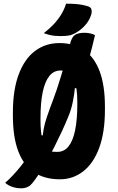

<svg xmlns="http://www.w3.org/2000/svg" viewBox="-20 -954 640 1043"><path d="M496 -763Q482 -702 466 -644Q450 -586 432 -530L448 -475H364L387 -485Q385 -446 375.5 -400.5Q366 -355 352 -323Q336 -283 316.5 -241Q297 -199 276.5 -158.5Q256 -118 236 -82Q231 -74 226.5 -65.5Q222 -57 217 -49Q204 -27 191.5 -8.5Q179 10 168.5 24.5Q158 39 148 49Q140 58 126 63.5Q112 69 97 69Q84 69 71 67Q58 65 46.5 61Q35 57 25.5 51.5Q16 46 8 39Q29 21 50.5 -2Q72 -25 92 -50Q112 -75 127 -98L167 -219H229L211 -193Q212 -223 217 -252Q222 -281 235 -319.5Q248 -358 270 -416Q279 -439 289 -469.5Q299 -500 310 -535.5Q321 -571 331 -607Q335 -621 338.5 -634.5Q342 -648 346 -661Q350 -675 353.5 -688Q357 -701 360 -714Q369 -751 386 -763.5Q403 -776 441 -776Q451 -776 460 -774.5Q469 -773 478 -770.5Q487 -768 496 -763ZM303 -720Q382 -720 437 -682Q492 -644 521 -567.5Q550 -491 550 -374V-358Q550 -235 519 -151Q488 -67 432.5 -23.5Q377 20 305 20Q222 20 165 -18Q108 -56 79 -133Q50 -210 50 -326V-342Q50 -465 81.5 -549.5Q113 -634 170 -677Q227 -720 303 -720ZM200 -299Q200 -240 209.5 -199.5Q219 -159 231 -138Q248 -132 261 -130.5Q274 -129 292 -129Q328 -129 352 -158.5Q376 -188 388 -246Q400 -304 400 -388V-401Q400 -440 395.5 -470.5Q391 -501 384.5 -523.5Q378 -546 371 -559Q353 -567 340.5 -569Q328 -571 308 -571Q272 -571 248 -541Q224 -511 212 -453.5Q200 -396 200 -312ZM339 -934Q366 -934 387.5 -932.5Q409 -931 427 -927.5Q445 -924 460 -919Q474 -914 477 -901.5Q480 -889 475 -873Q469 -855 460.5 -841Q452 -827 441.5 -815.5Q431 -804 418 -793.5Q405 -783 389 -774Q371 -764 353.5 -761Q336 -758 308 -758Q292 -758 277 -759.5Q262 -761 248 -764.5Q234 -768 218 -774Q249 -798 272 -822.5Q295 -847 312 -874.5Q329 -902 339 -934Z"/></svg>

Font: Recursive Monospace Casual ExtraBold
Style: Regular
Weight: 800
Version: Version 1.047